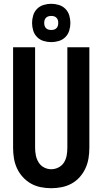

<svg xmlns="http://www.w3.org/2000/svg" viewBox="-20 -984 540 1012"><path d="M250 8Q278 8 305.5 2.5Q333 -3 357.5 -16.5Q382 -30 400.5 -51Q419 -72 430.5 -97Q442 -122 446.5 -149.5Q451 -177 451 -205V-735H335V-205Q335 -185 331.5 -165Q328 -145 317.5 -128Q307 -111 288.5 -101.5Q270 -92 250 -92Q230 -92 212 -101.5Q194 -111 183.5 -128Q173 -145 169 -165Q165 -185 165 -205V-735H49V-205Q49 -177 53.5 -149.5Q58 -122 69.5 -97Q81 -72 100 -51Q119 -30 143 -16.5Q167 -3 194.5 2.5Q222 8 250 8ZM250 -762Q270 -762 290 -768Q310 -774 324.5 -788.5Q339 -803 345 -823Q351 -843 351 -863Q351 -883 345 -903Q339 -923 324.5 -937.5Q310 -952 290 -958Q270 -964 250 -964Q230 -964 210 -958Q190 -952 175.5 -937.5Q161 -923 155 -903Q149 -883 149 -863Q149 -843 155 -823Q161 -803 175.5 -788.5Q190 -774 210 -768Q230 -762 250 -762ZM250 -826Q243 -826 235.5 -828Q228 -830 222.5 -835.5Q217 -841 215 -848.5Q213 -856 213 -863Q213 -871 215 -878Q217 -885 222.5 -890.5Q228 -896 235.5 -898Q243 -900 250 -900Q258 -900 265 -898Q272 -896 277.5 -890.5Q283 -885 285 -878Q287 -871 287 -863Q287 -856 285 -848.5Q283 -841 277.5 -835.5Q272 -830 265 -828Q258 -826 250 -826Z"/></svg>

Font: Iosevka SS09
Style: Bold
Weight: 700
Monospace: yes
Designer: Belleve Invis
Foundry: Belleve Invis
Version: Version 5.2.1; ttfautohint (v1.8.3)